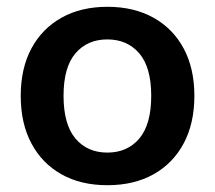

<svg xmlns="http://www.w3.org/2000/svg" viewBox="-20 -535 632 565"><path d="M296.1 10Q218 10 161 -22Q104 -54 72.5 -112.8Q41 -171.7 41 -252.8Q41 -334 72.5 -392.5Q104 -451 161.2 -483Q218.4 -515 296.2 -515Q374 -515 431.5 -483Q489 -451 520.5 -392.4Q552 -333.7 552 -252.9Q552 -172 520.5 -113Q489 -54 431.6 -22Q374.2 10 296.1 10ZM295.9 -86Q355 -86 390 -127.5Q425 -169 425 -253Q425 -337 389.8 -378Q354.7 -419 295.8 -419Q237 -419 202 -378Q167 -337 167 -253Q167 -169 201.9 -127.5Q236.9 -86 295.9 -86Z"/></svg>

Font: Mulish ExtraLight
Style: Regular
Weight: 200
Designer: Vernon Adams
Foundry: Vernon Adams
Version: Version 3.603